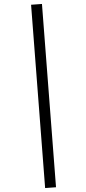

<svg xmlns="http://www.w3.org/2000/svg" viewBox="-20 -731 432 970"><path d="M137 -707 192 -711 263 215 208 219Z"/></svg>

Font: LXGW Bright GB
Style: Italic
Weight: 400
Italic angle: -12°
Designer: Christian Thalmann (Catharsis Fonts)
Foundry: LXGW / Christian Thalmann (Catharsis Fonts) / Fontworks Inc.
Version: Version 5.510